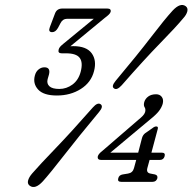

<svg xmlns="http://www.w3.org/2000/svg" viewBox="-20 -735 778 776"><path d="M554 -177.5Q557.5 -189.5 566.5 -196.5L596 -217Q604.5 -224 611.5 -224Q620.5 -224 617.5 -213.5L592 -118H634Q649 -118 645.5 -104Q641.5 -88.5 625.5 -88.5H584.5L575.5 -55.5Q570.5 -36.5 588 -33.5L606 -30Q618.5 -27 616 -14.5Q611.5 0 596 0H470.5Q453.5 0 458 -14.5Q461 -27.5 476 -30L497.5 -33.5Q516.5 -36.5 521.5 -55.5L530.5 -88.5H389.5Q372 -88.5 375.5 -104Q378.5 -113.5 393.5 -125L540 -251.5Q550 -259.5 557 -266.8Q564 -274 566.5 -282Q569.5 -294 564.5 -301.5Q559.5 -309 563 -322.5Q567 -336 579.2 -345Q591.5 -354 611 -354Q626 -354 634 -343.2Q642 -332.5 637.5 -315Q633 -300 622.2 -286Q611.5 -272 586.5 -252L426 -118H538.5ZM472 -390.5Q452 -368.5 440.5 -378Q429 -386 447.5 -408.5Q536 -514 590.8 -585.5Q645.5 -657 677.5 -692Q709 -725.5 730.5 -710Q740.5 -702.5 737 -688.8Q733.5 -675 720 -660.5Q691 -625.5 626.8 -559.8Q562.5 -494 472 -390.5ZM355.5 -301Q374.5 -322.5 387 -313.5Q399 -304.5 380.5 -282.5Q296.5 -181.5 240.2 -109Q184 -36.5 153.5 -2.5Q122 32 100 15.5Q90 8 93.5 -5.5Q97 -19 110.5 -34.5Q139.5 -68 204.2 -135.2Q269 -202.5 355.5 -301ZM360 -447.5Q348.5 -402 306.8 -375.5Q265 -349 210 -349Q156 -349 134 -373.2Q112 -397.5 121 -430Q125 -445.5 135.8 -454.2Q146.5 -463 159.5 -463Q185 -463 178 -434L172.5 -415Q168 -397.5 179.5 -386.5Q191 -375.5 220 -375.5Q248.5 -375.5 272.8 -393.2Q297 -411 306 -444.5Q316 -482.5 302.2 -501Q288.5 -519.5 247 -519.5H229.5Q213 -519.5 217 -534.5Q218.5 -541 223.5 -546.5Q228.5 -552 236 -558L359 -659H250.5Q233.5 -659 224.5 -641.5L214.5 -622.5Q204.5 -605 191 -605Q173.5 -605 181.5 -625.5L202.5 -681Q210 -700.5 232 -700.5H413.5Q430.5 -700.5 427 -686.5Q425 -681 419.2 -675.5Q413.5 -670 404 -663L264.5 -548Q270.5 -548.5 276 -548.5Q329.5 -548.5 350.5 -519.8Q371.5 -491 360 -447.5Z"/></svg>

Font: Fraunces 72pt S100 Light
Style: Italic
Weight: 300
Italic angle: -16°
Version: Version 1.000; ttfautohint (v1.8.3)